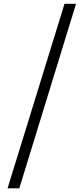

<svg xmlns="http://www.w3.org/2000/svg" viewBox="-20 -813 440 1011"><path d="M19.8 178.6 319.7 -792.9H380.4L81.7 178.6Z"/></svg>

Font: Noto Serif JP
Style: Regular
Weight: 200
Designer: Ryoko NISHIZUKA 西塚涼子 (kana & ideographs); Frank Grießhammer (Latin, Greek & Cyrillic); Wenlong ZHANG 张文龙 (bopomofo); San
Foundry: Adobe
Version: Version 2.001;hotconv 1.1.0;makeotfexe 2.6.0